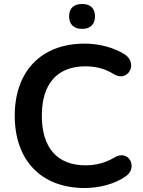

<svg xmlns="http://www.w3.org/2000/svg" viewBox="-20 -934 720 964"><path d="M392 -789C434 -789 457 -812 457 -852C457 -892 434 -914 392 -914C350 -914 327 -892 327 -852C327 -812 350 -789 392 -789ZM405 10C481 10 559 -11 613 -50C674 -94 626 -187 554 -143C510 -116 460 -104 409 -104C266 -104 190 -194 190 -353C190 -512 266 -601 409 -601C458 -601 507 -590 549 -563C622 -516 676 -616 606 -661C553 -695 478 -715 405 -715C185 -715 54 -574 54 -353C54 -131 185 10 405 10Z"/></svg>

Font: Nunito
Style: Bold
Weight: 700
Designer: Vernon Adams
Foundry: Vernon Adams
Version: Version 3.602